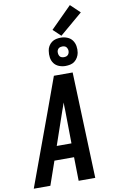

<svg xmlns="http://www.w3.org/2000/svg" viewBox="-142 -1251 770 1310"><g transform="rotate(-10 243.5 -595.5)"><path d="M-19 0 161 -490 250 -735H380L407 0H292L289 -164H153L96 0ZM186 -260H288L285 -490Q284 -504 284 -517.5Q284 -531 284 -544Q280 -531 275 -517.5Q270 -504 265 -490ZM340 -787Q317 -787 295.5 -795.5Q274 -804 261 -821.5Q248 -839 244.5 -862Q241 -885 245 -909Q247 -925 255.5 -940Q264 -955 278 -965.5Q292 -976 308.5 -979.5Q325 -983 341 -983Q364 -983 385.5 -974.5Q407 -966 420 -948.5Q433 -931 437 -908Q441 -885 437 -861Q434 -845 425.5 -830Q417 -815 403.5 -804.5Q390 -794 373 -790.5Q356 -787 340 -787ZM341 -848Q347 -848 353 -849.5Q359 -851 364 -854.5Q369 -858 372.5 -864Q376 -870 377 -876Q379 -885 377 -893.5Q375 -902 370.5 -909Q366 -916 358 -919Q350 -922 341 -922Q335 -922 328.5 -920.5Q322 -919 317 -915.5Q312 -912 308.5 -906Q305 -900 304 -894Q303 -885 304.5 -876.5Q306 -868 310.5 -861Q315 -854 323.5 -851Q332 -848 341 -848ZM348 -995 295 -1045 441 -1191 506 -1129Z"/></g></svg>

Font: Iosevka SS18
Style: Bold Italic
Weight: 700
Italic angle: -9°
Monospace: yes
Designer: Belleve Invis
Foundry: Belleve Invis
Version: Version 25.1.1; ttfautohint (v1.8.4)